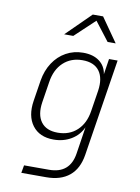

<svg xmlns="http://www.w3.org/2000/svg" viewBox="-102 -853 805 1101"><g transform="rotate(10 300.0 -302.5)"><path d="M101 180 109 135H254Q376 135 394 15L401 -30L418 -141Q397 -94 352 -67Q307 -40 249 -40Q167 -40 126 -94.5Q85 -149 99 -239L118 -360Q128 -420 157.5 -465Q187 -510 232 -535Q277 -560 332 -560Q390 -560 426 -533Q462 -506 469 -459L483 -550H533L444 15Q431 97 380.5 138.5Q330 180 246 180ZM266 -83Q334 -83 378.5 -124.5Q423 -166 434 -239L453 -360Q464 -434 433.5 -475.5Q403 -517 335 -517Q268 -517 223.5 -475.5Q179 -434 168 -360L149 -239Q138 -166 168.5 -124.5Q199 -83 266 -83ZM205 -645 347 -785H407L505 -645H458L374 -754L258 -645Z"/></g></svg>

Font: NKDuy Mono Thin
Style: Italic
Weight: 100
Italic angle: -9°
Monospace: yes
Designer: NKDuy
Foundry: NKDuy
Version: Version 2.251; ttfautohint (v1.8.4.7-5d5b)